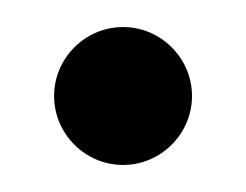

<svg xmlns="http://www.w3.org/2000/svg" viewBox="-20 -116 182 142"><path d="M71 6C99 6 122 -17 122 -45C122 -73 99 -96 71 -96C43 -96 20 -73 20 -45C20 -17 43 6 71 6Z"/></svg>

Font: Picaflor 24 pt
Style: Regular
Weight: 400
Designer: Ariel Martín Pérez
Foundry: Tunera Type Foundry
Version: Version 1.000;hotconv 1.0.109;makeotfexe 2.5.65596